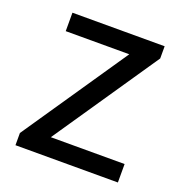

<svg xmlns="http://www.w3.org/2000/svg" viewBox="-104 -633 682 724"><g transform="rotate(20 237.0 -271.5)"><path d="M35 0H446V-74H150L436 -494V-543H66V-469H321L35 -49Z"/></g></svg>

Font: Microsoft YaHei
Style: Regular
Weight: 400
Designer: Ryoko NISHIZUKA 西塚涼子 (kana, bopomofo & ideographs); Paul D. Hunt (Latin, Greek & Cyrillic); Sandoll Communications 산돌커뮤니
Foundry: Adobe
Version: Version 2.001;hotconv 1.0.111;makeotfexe 2.5.65597